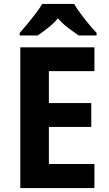

<svg xmlns="http://www.w3.org/2000/svg" viewBox="-20 -954 554 974"><path d="M459 0H83V-714H459V-593H228V-431H443V-310H228V-122H459ZM356 -934Q369 -912 388.5 -885.5Q408 -859 429.5 -833Q451 -807 470 -787V-774H379Q356 -790 327 -811.5Q298 -833 274 -861Q250 -833 221.5 -811Q193 -789 171 -774H80V-787Q97 -806 119 -832.5Q141 -859 161.5 -886Q182 -913 194 -934Z"/></svg>

Font: Noto Sans Sinhala SemiCondensed
Style: Bold
Weight: 700
Width: 4
Designer: Jelle Bosma - Monotype Design Team
Foundry: Monotype Imaging Inc.
Version: Version 2.006; ttfautohint (v1.8.4.7-5d5b)